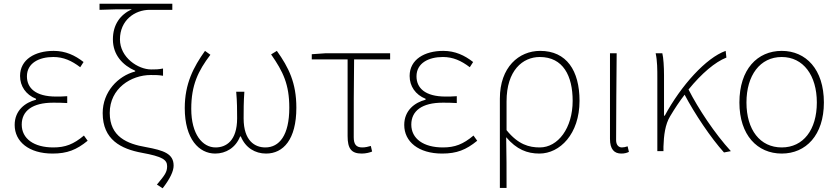

<svg xmlns="http://www.w3.org/2000/svg" viewBox="-20 -814 4516 1034"><path d="M263 13C342 13 392 -7 452 -56L432 -84C376 -37 332 -20 267 -20C163 -20 97 -67 97 -143C97 -217 155 -261 266 -261C291 -261 311 -261 342 -259V-296C315 -294 302 -294 282 -294C170 -294 125 -341 125 -403C125 -474 190 -507 267 -507C322 -507 366 -487 412 -452L430 -480C384 -516 333 -540 269 -540C169 -540 88 -494 88 -405C88 -350 119 -304 174 -282V-277C116 -262 59 -220 59 -141C59 -51 136 13 263 13Z M856 200C897 147 915 107 915 78C915 14 863 -4 765 -22C666 -39 571 -77 571 -206C571 -338 686 -410 792 -410C818 -410 834 -410 858 -406V-445C831 -440 820 -440 794 -440C724 -440 626 -504 626 -602C626 -705 706 -761 786 -761H908V-794H516V-761C586 -764 618 -764 690 -764C627 -735 588 -681 588 -602C588 -517 642 -462 708 -433V-429C615 -405 533 -319 533 -205C533 -62 631 -12 745 9C854 29 880 46 880 81C880 112 869 128 825 180Z M1139 13C1196 13 1249 -18 1273 -79H1277C1302 -18 1354 13 1413 13C1505 13 1576 -62 1576 -234C1576 -368 1535 -450 1471 -540L1440 -521C1505 -428 1538 -359 1538 -234C1538 -85 1484 -20 1409 -20C1353 -20 1292 -55 1292 -177C1292 -217 1292 -267 1296 -320H1252C1257 -267 1257 -217 1257 -177C1257 -55 1197 -20 1141 -20C1071 -20 1010 -90 1010 -228C1010 -356 1047 -432 1113 -519L1084 -540C1022 -453 975 -363 975 -232C975 -65 1052 13 1139 13Z M1928 13C1951 13 1973 7 1984 2L1977 -28C1964 -24 1947 -20 1931 -20C1898 -20 1885 -37 1885 -75C1885 -215 1885 -353 1887 -494H2081V-527H1731L1659 -522V-494H1852V-81C1852 -14 1872 13 1928 13Z M2361 13C2440 13 2490 -7 2550 -56L2530 -84C2474 -37 2430 -20 2365 -20C2261 -20 2195 -67 2195 -143C2195 -217 2253 -261 2364 -261C2389 -261 2409 -261 2440 -259V-296C2413 -294 2400 -294 2380 -294C2268 -294 2223 -341 2223 -403C2223 -474 2288 -507 2365 -507C2420 -507 2464 -487 2510 -452L2528 -480C2482 -516 2431 -540 2367 -540C2267 -540 2186 -494 2186 -405C2186 -350 2217 -304 2272 -282V-277C2214 -262 2157 -220 2157 -141C2157 -51 2234 13 2361 13Z M2672 198H2708C2708 92 2708 31 2706 -75C2762 -9 2819 13 2885 13C2995 13 3101 -92 3101 -271C3101 -434 3031 -540 2889 -540C2774 -540 2672 -452 2672 -283ZM2887 -20C2830 -20 2771 -35 2708 -113V-268C2708 -435 2795 -507 2887 -507C3013 -507 3064 -405 3064 -271C3064 -124 2985 -20 2887 -20Z M3326 13C3344 13 3357 9 3367 4L3360 -26C3347 -22 3339 -20 3329 -20C3312 -20 3298 -33 3298 -59C3298 -217 3300 -368 3301 -527H3265V-66C3265 -10 3288 13 3326 13Z M3879 7 3916 0C3829 -95 3741 -228 3688 -332C3759 -419 3831 -480 3892 -504L3888 -540C3783 -503 3648 -354 3560 -191H3556V-409C3556 -453 3553 -503 3547 -527H3511C3520 -486 3520 -438 3520 -396V0H3553V-24C3555 -85 3562 -144 3589 -188C3614 -230 3640 -269 3667 -304C3720 -203 3809 -70 3879 7Z M4190 13C4320 13 4417 -86 4417 -262C4417 -441 4320 -540 4190 -540C4059 -540 3962 -441 3962 -262C3962 -86 4059 13 4190 13ZM4190 -20C4073 -20 4000 -115 4000 -262C4000 -408 4073 -507 4190 -507C4306 -507 4379 -408 4379 -262C4379 -115 4306 -20 4190 -20Z"/></svg>

Font: Harano Aji Gothic KR ExtraLight
Style: Regular
Weight: 250
Foundry: Masamichi Hosoda
Version: HaranoAjiGothicKR-ExtraLight version 20220220;ttx 4.29.1